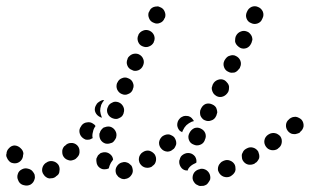

<svg xmlns="http://www.w3.org/2000/svg" viewBox="-48 -577 1005 623"><path d="M629 14Q632 10 634 5Q635 -1 634 -6Q632 -17 623 -24Q613 -31 602 -29Q601 -28 600 -28Q589 -26 582 -17Q576 -8 577 3Q578 9 581 13Q584 18 588 21Q593 24 598 26Q603 27 609 26Q610 26 612 26Q617 25 622 22Q626 19 629 14ZM64 5Q66 0 65 -5Q65 -11 62 -15Q59 -20 55 -24Q51 -27 46 -29Q45 -29 45 -29Q34 -33 24 -28Q13 -23 10 -13Q6 -2 11 8Q15 19 26 23Q28 23 30 24Q41 27 51 22Q61 16 64 5ZM382 -30Q381 -36 378 -40Q374 -44 370 -47Q365 -50 359 -51Q354 -52 349 -50H348Q337 -47 331 -37Q325 -28 328 -16Q329 -11 333 -7Q336 -2 341 0Q345 3 351 4Q356 5 361 3H362Q373 0 379 -10Q385 -19 382 -30ZM145 -23Q146 -28 145 -33Q144 -39 141 -43Q134 -52 123 -54Q111 -56 102 -49L100 -48Q91 -41 89 -30Q87 -19 94 -10Q97 -5 102 -2Q106 1 112 2Q117 2 123 1Q128 0 132 -3L134 -5Q139 -8 142 -12Q145 -17 145 -23ZM715 -21Q717 -26 716 -32Q716 -37 714 -42Q709 -52 698 -56Q688 -60 677 -55L675 -54Q670 -52 667 -48Q663 -44 661 -39Q659 -34 659 -28Q659 -23 662 -18Q667 -8 677 -4Q688 0 698 -4L700 -5Q705 -8 709 -12Q713 -16 715 -21ZM534 -57 535 -59Q536 -64 539 -69Q542 -73 547 -76Q552 -79 557 -80Q562 -81 568 -80Q578 -78 585 -69Q591 -59 589 -49Q584 -47 579 -44Q570 -39 564 -31Q562 -27 560 -23Q559 -23 558 -24Q556 -24 555 -24Q544 -26 538 -36Q532 -46 534 -57ZM265 -52Q264 -58 265 -63Q267 -68 270 -73Q274 -77 278 -80Q283 -82 289 -83Q300 -84 309 -77Q318 -70 319 -59Q315 -54 312 -49Q307 -40 305 -31Q303 -29 300 -29Q298 -28 295 -28Q284 -26 275 -33Q266 -40 265 -52ZM458 -55Q459 -61 458 -66Q457 -71 454 -76Q447 -85 436 -88Q425 -90 415 -83Q410 -80 407 -75Q404 -71 403 -65Q402 -60 403 -55Q404 -49 407 -45Q414 -35 425 -33Q436 -31 446 -37V-38Q451 -41 454 -45Q457 -50 458 -55ZM793 -64Q794 -70 793 -75Q792 -80 790 -85Q784 -95 773 -98Q762 -101 752 -95L750 -94Q745 -91 742 -87Q739 -82 737 -77Q736 -72 737 -66Q737 -61 740 -56Q746 -46 757 -43Q768 -41 778 -46L780 -48Q785 -50 788 -55Q791 -59 793 -64ZM-19 -55Q-16 -51 -11 -49Q-5 -47 0 -47Q11 -47 19 -55Q27 -63 27 -75L28 -77Q28 -88 19 -96Q11 -104 0 -105Q-11 -105 -19 -96Q-27 -88 -27 -77L-28 -75Q-28 -69 -25 -64Q-23 -59 -19 -55ZM202 -106Q193 -114 182 -113Q171 -113 163 -104L161 -103Q153 -94 154 -83Q154 -72 162 -64Q166 -60 172 -58Q177 -56 182 -56Q188 -57 193 -59Q198 -61 201 -65L203 -67Q211 -75 210 -87Q210 -98 202 -106ZM524 -112Q524 -118 522 -123Q520 -128 517 -132Q513 -136 508 -138Q503 -141 498 -141Q492 -141 487 -139Q482 -137 478 -134L477 -133Q469 -125 468 -114Q468 -102 476 -94Q483 -86 495 -85Q506 -85 514 -93H515Q519 -97 521 -102Q524 -107 524 -112ZM862 -134Q859 -138 854 -141Q850 -144 844 -145Q839 -146 834 -145Q828 -144 824 -141L822 -140Q812 -133 810 -122Q808 -111 815 -101Q818 -97 822 -94Q827 -91 832 -90Q838 -89 843 -90Q849 -91 853 -94L855 -96Q864 -102 866 -113Q868 -125 862 -134ZM580 -108Q590 -103 601 -107Q612 -111 616 -121L617 -124Q622 -134 618 -145Q614 -155 603 -160Q593 -165 582 -161Q572 -156 567 -146L566 -144Q561 -134 565 -123Q569 -112 580 -108ZM295 -111Q301 -110 306 -111Q311 -112 316 -114Q321 -117 324 -122Q327 -126 329 -131V-132Q332 -143 326 -153Q320 -163 309 -166Q304 -167 298 -166Q293 -165 288 -163Q284 -160 280 -155Q277 -151 276 -146L275 -145Q273 -134 278 -124Q284 -114 295 -111ZM259 -172Q257 -174 255 -175Q246 -182 235 -180Q223 -179 216 -169L215 -167Q208 -158 210 -147Q212 -136 221 -129Q225 -126 230 -124Q236 -123 241 -124Q244 -124 247 -126Q250 -127 253 -129Q253 -130 252 -132Q251 -141 254 -150V-151Q256 -160 262 -168Q260 -170 259 -172ZM931 -188Q927 -192 923 -194Q918 -197 912 -198Q907 -198 902 -197Q896 -195 892 -192L890 -190Q881 -183 880 -172Q879 -161 886 -152Q889 -148 894 -145Q899 -142 904 -142Q910 -141 915 -143Q920 -144 925 -147L926 -149Q935 -156 937 -167Q938 -179 931 -188ZM574 -182Q578 -183 581 -184Q580 -187 578 -189Q576 -192 574 -194Q570 -198 564 -200Q559 -201 554 -201Q548 -201 543 -198Q538 -196 535 -192L534 -191Q527 -183 527 -171Q528 -160 536 -152Q538 -151 540 -150Q542 -149 543 -148Q544 -151 545 -153L546 -155Q550 -164 557 -171Q565 -178 574 -182ZM602 -203Q604 -197 608 -193Q611 -189 616 -187Q627 -182 637 -186Q648 -189 653 -200L654 -202Q656 -207 657 -212Q657 -217 655 -223Q654 -228 650 -232Q646 -236 641 -238Q631 -243 620 -240Q610 -236 605 -226L604 -224Q601 -219 601 -213Q601 -208 602 -203ZM318 -193Q323 -191 329 -191Q334 -191 339 -194Q344 -196 348 -200Q351 -204 353 -209V-210Q357 -221 352 -231Q347 -241 337 -245Q332 -247 326 -247Q321 -247 316 -244Q311 -242 307 -238Q303 -234 302 -229L301 -228Q297 -217 302 -207Q307 -197 318 -193ZM287 -252Q285 -252 284 -252Q278 -250 274 -247Q269 -244 266 -240L265 -238Q258 -228 260 -217Q263 -206 272 -200Q275 -198 277 -197Q280 -196 283 -195Q282 -196 282 -197Q278 -207 277 -217Q277 -226 280 -235V-236Q284 -245 290 -252Q288 -252 287 -252ZM641 -281Q643 -276 646 -272Q650 -268 655 -265Q665 -260 676 -264Q686 -268 692 -278L693 -280Q695 -285 695 -290Q696 -296 694 -301Q692 -306 688 -310Q685 -314 680 -317Q670 -322 659 -318Q648 -314 643 -304L642 -302Q640 -297 639 -292Q639 -286 641 -281ZM347 -272Q358 -267 368 -272Q379 -276 383 -287V-288Q388 -298 383 -309Q379 -319 368 -323Q358 -328 347 -323Q337 -319 333 -309L332 -308Q328 -297 332 -287Q337 -276 347 -272ZM693 -344Q698 -341 703 -341Q709 -341 714 -342Q719 -344 723 -348Q727 -352 730 -356L731 -359Q736 -369 732 -380Q728 -390 718 -395Q713 -398 707 -398Q702 -398 697 -396Q692 -395 688 -391Q684 -387 681 -382L680 -380Q675 -370 679 -359Q683 -348 693 -344ZM380 -350Q385 -347 390 -347Q396 -347 401 -349Q406 -351 410 -355Q414 -359 416 -364Q421 -375 417 -385Q413 -396 402 -401Q397 -403 392 -403Q386 -403 381 -401Q376 -399 372 -395Q368 -392 366 -387V-386Q361 -375 365 -365Q369 -354 380 -350ZM716 -438Q718 -433 722 -429Q726 -425 731 -422Q741 -417 752 -421Q762 -425 767 -436L768 -438Q770 -443 771 -448Q771 -454 769 -459Q767 -464 763 -468Q760 -472 755 -474Q744 -479 734 -475Q723 -471 718 -461L717 -459Q715 -454 715 -448Q714 -443 716 -438ZM414 -427Q425 -422 435 -426Q446 -430 451 -440V-441Q456 -451 452 -462Q448 -472 438 -477Q427 -482 417 -478Q406 -474 401 -464V-463Q396 -453 400 -442Q404 -431 414 -427ZM767 -502Q777 -497 788 -501Q799 -505 803 -516L804 -518Q809 -528 805 -539Q800 -550 790 -554Q780 -559 769 -555Q758 -550 754 -540L753 -538Q748 -527 752 -517Q756 -506 767 -502ZM451 -503Q461 -498 472 -503Q482 -507 486 -518L487 -519Q491 -529 486 -540Q482 -550 471 -554Q466 -557 461 -556Q455 -556 450 -554Q445 -552 441 -548Q438 -544 436 -539L435 -538Q431 -528 436 -517Q440 -507 451 -503Z"/></svg>

Font: FRB American Cursive Guidelines Dotted Ultra
Style: Bold Italic
Weight: 1000
Italic angle: -25°
Version: Version 2.0;Modular Font Editor K font №1